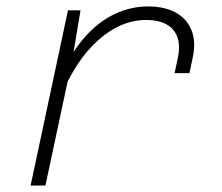

<svg xmlns="http://www.w3.org/2000/svg" viewBox="-20 -576 690 596"><path d="M522 -349 532 -396Q544 -452 518 -483Q492 -514 434 -514Q355 -514 284.5 -451Q214 -388 167 -272L170 -345Q202 -414 243.5 -461Q285 -508 335 -532Q385 -556 440 -556Q491 -556 525.5 -537Q560 -518 574.5 -482Q589 -446 578 -396L568 -349ZM75 0 191 -544H230L205 -394L121 0Z"/></svg>

Font: Azeret Mono Thin Thin
Style: Italic
Weight: 250
Italic angle: -12°
Version: Version 1.002